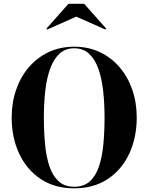

<svg xmlns="http://www.w3.org/2000/svg" viewBox="-20 -1014 806 1044"><path d="M394.5 -923.5 237 -853.5 232.5 -858.5 352.5 -993.5H437.5L557.5 -858.5L553 -853.5ZM383.5 10Q277 10 201 -40.8Q125 -91.5 84.2 -178.8Q43.5 -266 43.5 -375Q43.5 -456.5 68 -526.8Q92.5 -597 137.5 -649.2Q182.5 -701.5 245 -730.8Q307.5 -760 383.5 -760Q460 -760 522.2 -730.8Q584.5 -701.5 629.5 -649.2Q674.5 -597 699 -526.8Q723.5 -456.5 723.5 -375Q723.5 -266 683 -178.8Q642.5 -91.5 566.2 -40.8Q490 10 383.5 10ZM383.5 -751.5Q335.5 -751.5 303.5 -722Q271.5 -692.5 252.8 -640.8Q234 -589 226.2 -520.8Q218.5 -452.5 218.5 -375Q218.5 -297.5 225 -229.2Q231.5 -161 249 -109.2Q266.5 -57.5 299 -28Q331.5 1.5 383.5 1.5Q436 1.5 468.5 -28Q501 -57.5 518.2 -109.2Q535.5 -161 542 -229.2Q548.5 -297.5 548.5 -375Q548.5 -452.5 540.8 -520.8Q533 -589 514.5 -640.8Q496 -692.5 464 -722Q432 -751.5 383.5 -751.5Z"/></svg>

Font: Bodoni* 24pt
Style: Bold
Weight: 700
Version: Version 2.3